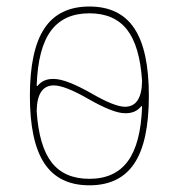

<svg xmlns="http://www.w3.org/2000/svg" viewBox="-20 -550 540 580"><path d="M142.6 -292Q91.8 -292 90.8 -213.9Q97.7 -108.4 136.2 -59.1Q174.8 -9.8 250 -9.8Q327.1 -9.8 366.2 -63Q405.3 -116.2 409.2 -227.5Q409.2 -228.5 408.2 -229.5Q407.2 -230.5 406.2 -228.5Q388.7 -207 357.4 -208Q322.3 -208 247.1 -251Q175.8 -292 142.6 -292ZM90.8 -292Q90.8 -291 91.8 -290.5Q92.8 -290 93.8 -291Q111.3 -312.5 142.6 -311.5Q179.7 -311.5 256.8 -267.6Q326.2 -227.5 357.4 -227.5Q408.2 -227.5 409.2 -305.7Q402.3 -411.1 363.8 -460.4Q325.2 -509.8 250 -509.8Q172.9 -509.8 133.8 -457Q94.7 -404.3 90.8 -292ZM385.7 -56.2Q341.8 9.8 250 9.8Q158.2 9.8 114.3 -56.2Q70.3 -122.1 70.3 -260.3Q70.3 -398.4 114.3 -464.4Q158.2 -530.3 250 -530.3Q341.8 -530.3 385.7 -464.4Q429.7 -398.4 429.7 -260.3Q429.7 -122.1 385.7 -56.2Z"/></svg>

Font: Rounded-X Mgen+ 1m thin
Style: Regular
Weight: 100
Designer: [Source Han Sans]
Ryoko NISHIZUKA  (kana & ideographs); Paul D. Hunt (Latin, Greek & Cyrillic); Wenlong ZHANG  (bopomofo
Version: Version 1.059.20150602